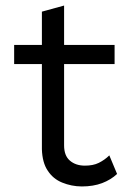

<svg xmlns="http://www.w3.org/2000/svg" viewBox="-20 -662 459 692"><path d="M131 -620V-124C132 -92 139 -66 152 -47C165 -27 182 -13 204 -4C226 5 250 10 275 10C302 10 327 6 348 -2C369 -10 387 -21 402 -35L374 -102C363 -91 350 -82 336 -75C322 -68 305 -65 286 -65C264 -65 246 -71 232 -83C218 -95 211 -113 211 -138V-642ZM31 -500V-431H393V-500Z"/></svg>

Font: WorkSans-Regular
Style: Regular
Weight: 500
Designer: Wei Huang
Foundry: Wei Huang
Version: ""